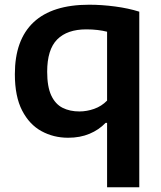

<svg xmlns="http://www.w3.org/2000/svg" viewBox="-20 -574 682 814"><path d="M434 220V-53H427.5Q399.5 -23.5 359.5 -6.8Q319.5 10 269 10Q207 10 155.8 -18Q104.5 -46 73.8 -105.5Q43 -165 43 -259.5Q43 -405 122.2 -479.5Q201.5 -554 358 -554Q411.5 -554 468 -546.5Q524.5 -539 570.5 -524.5V220ZM316.5 -101.5Q348 -101.5 379.2 -112.5Q410.5 -123.5 434 -147.5V-439.5Q416.5 -444 394 -446.8Q371.5 -449.5 346 -449.5Q265 -449.5 222.5 -406.8Q180 -364 180 -270Q180 -206.5 197.2 -169.5Q214.5 -132.5 245.2 -117Q276 -101.5 316.5 -101.5Z"/></svg>

Font: Encode Sans SmExp SmBold
Style: Regular
Weight: 600
Width: 6
Designer: Multiple Designers
Foundry: Impallari Type
Version: Version 3.002; ttfautohint (v1.8.3) -l 8 -r 50 -G 200 -x 14 